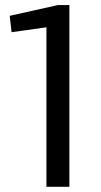

<svg xmlns="http://www.w3.org/2000/svg" viewBox="-20 -723 390 743"><path d="M248.5 0H159.7V-663.7L193.8 -622.2L24.9 -598.4L17.6 -661.8L204 -703.4H248.5Z"/></svg>

Font: Pathway Extreme 8pt Thin
Style: Regular
Weight: 100
Version: Version 1.001;gftools[0.9.26]